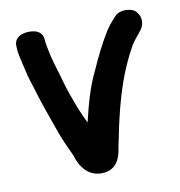

<svg xmlns="http://www.w3.org/2000/svg" viewBox="-67 -570 635 676"><g transform="rotate(-10 250.5 -232.5)"><path d="M25 -453V-450.7C25 -441.2 25.6 -430.9 28.9 -415.3C33 -396.4 34.8 -387.5 40.8 -363C47.4 -329.5 59.4 -299.6 67.5 -270.6C82.7 -220.9 101.5 -171.3 117.2 -125.8C130.2 -90.5 142.7 -65.5 156 -36.1C157.5 -32.9 174.2 43 242.8 43C306.6 43 313.7 -16.8 316.3 -32.8C319.1 -46.9 324.9 -75.2 332.6 -111.7C351.4 -196.1 373.3 -269.5 402.9 -331.8C420.6 -368.8 432 -391.1 452.5 -413.6C452.9 -414 453.5 -414.8 454 -415.4L464.1 -428.7C482.8 -451.8 478.7 -483.4 457 -499.7C442 -511 404.4 -512.7 387.9 -494.9L375.7 -481.7C366 -471.1 358 -460.8 350.7 -449.3C324.5 -407.3 304 -365.3 280.9 -313.5C255.1 -260.8 240 -203.5 225.3 -141.9C216.7 -159.4 207.4 -179.3 199.7 -198.9C186.8 -233.4 174.6 -264.6 165.7 -297.8C154.3 -339.6 139.8 -379.9 133.5 -415.7C130.6 -433.1 128 -441.6 128 -446C128 -449.8 127.3 -453.4 126.9 -457C123.1 -497.1 76 -493.1 63.2 -490.9C52.7 -489.1 25 -481.8 25 -453Z"/></g></svg>

Font: Take Off
Style: YouHoser
Weight: 400
Foundry: Cannot Into Space Fonts
Version: Version 0.89